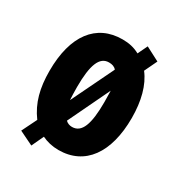

<svg xmlns="http://www.w3.org/2000/svg" viewBox="-155 -761 799 854"><g transform="rotate(30 244.5 -333.5)"><path d="M455 -342C455 -429 436 -502 397 -552L428 -617L357 -654L333 -604C306 -619 278 -625 245 -625C111 -625 33 -523 33 -342C33 -254 50 -186 95 -125L57 -48L129 -13L158 -75C183 -63 211 -56 243 -56C378 -56 455 -163 455 -342ZM175 -340C175 -454 196 -506 244 -506C260 -506 273 -502 282 -491L177 -274C176 -292 175 -314 175 -340ZM314 -342C314 -230 294 -175 244 -175C232 -175 220 -179 211 -188L313 -401C313 -383 314 -364 314 -342Z"/></g></svg>

Font: Noto Sans Malayalam UI ExtraCondensed ExtraBold
Style: Regular
Weight: 800
Width: 2
Designer: Jelle Bosma - Monotype Design Team
Foundry: Monotype Imaging Inc.
Version: Version 2.104